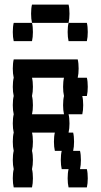

<svg xmlns="http://www.w3.org/2000/svg" viewBox="-20 -820 440 840"><path d="M360 -80Q364 -64 364 -40Q364 -17 360 0H280Q276 -17 276 -40Q276 -64 280 -80H250Q246 -97 246 -120Q246 -144 250 -160H220Q216 -177 216 -200Q216 -224 220 -240H120Q124 -224 124 -200Q124 -177 120 -160Q124 -144 124 -120Q124 -97 120 -80Q124 -64 124 -40Q124 -17 120 0H40Q36 -17 36 -40Q36 -64 40 -80Q36 -97 36 -120Q36 -144 40 -160Q36 -177 36 -200Q36 -224 40 -240Q36 -257 36 -280Q36 -304 40 -320Q36 -337 36 -360Q36 -384 40 -400Q36 -417 36 -440Q36 -464 40 -480Q36 -497 36 -520Q36 -544 40 -560H320Q324 -544 324 -520Q324 -497 320 -480H360Q364 -464 364 -440Q364 -417 360 -400H340Q344 -384 344 -360Q344 -337 340 -320H280Q284 -304 284 -280Q284 -257 280 -240H300Q304 -224 304 -200Q304 -177 300 -160H330Q334 -144 334 -120Q334 -97 330 -80ZM256 -360Q256 -384 260 -400Q256 -417 256 -440Q256 -464 260 -480H120Q124 -464 124 -440Q124 -417 120 -400Q124 -384 124 -360Q124 -337 120 -320H260Q256 -337 256 -360ZM280 -800Q284 -784 284 -760Q284 -737 280 -720H120Q116 -737 116 -760Q116 -784 120 -800ZM120 -720Q124 -704 124 -680Q124 -657 120 -640H40Q36 -657 36 -680Q36 -704 40 -720ZM360 -720Q364 -704 364 -680Q364 -657 360 -640H280Q276 -657 276 -680Q276 -704 280 -720Z"/></svg>

Font: VT323
Style: Regular
Weight: 400
Monospace: yes
Designer: Peter Hull
Version: Version 2.000